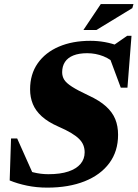

<svg xmlns="http://www.w3.org/2000/svg" viewBox="-20 -886 661 922"><path d="M538 -573.5Q513.5 -601 476.5 -615.8Q439.5 -630.5 398.5 -630.5Q359.5 -630.5 332.5 -619.8Q305.5 -609 292 -588.5Q278.5 -568 278.5 -539Q278.5 -519.5 288.2 -503.5Q298 -487.5 325.5 -469.8Q353 -452 405.5 -427.5Q458.5 -403 489.2 -375Q520 -347 533.5 -313.8Q547 -280.5 547 -238.5Q547 -159.5 505 -102.8Q463 -46 386.5 -15.5Q310 15 207 15Q156 15 110 5.5Q64 -4 26.5 -19.5L33 -221H62.5L153 -18.5L66.5 -84.5Q104 -67.5 139.8 -58.5Q175.5 -49.5 212.5 -49.5Q270 -49.5 308.5 -62.5Q347 -75.5 366.8 -99Q386.5 -122.5 386.5 -154.5Q386.5 -172.5 380.5 -188.2Q374.5 -204 360.5 -218.2Q346.5 -232.5 322 -247.2Q297.5 -262 260.5 -278Q210.5 -300 180.8 -327Q151 -354 137.8 -386.2Q124.5 -418.5 124.5 -457Q124.5 -529.5 161 -581.8Q197.5 -634 262.8 -662Q328 -690 414 -690Q449.5 -690 483.8 -683.8Q518 -677.5 549.5 -665.5L523 -667L590.5 -714H611.5L592 -465H560L492.5 -646.5ZM380.5 -742 464 -866.5H621L615.5 -847L443 -742Z"/></svg>

Font: Newsreader 24pt ExtraBold
Style: Italic
Weight: 800
Italic angle: -17°
Designer: Hugues Gentile
Foundry: Production Type
Version: Version 1.003